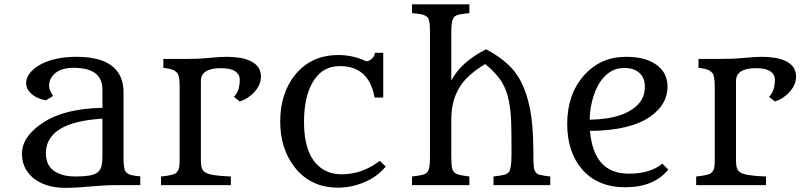

<svg xmlns="http://www.w3.org/2000/svg" viewBox="-20 -865 3788 897"><path d="M217.8 -499Q209.5 -483.9 209.5 -464.1Q209.5 -444.3 228 -416.5L194.8 -396.5Q137.2 -406.2 111.3 -444.8Q102.1 -458 102.1 -479Q102.1 -500 119.1 -522.7Q136.2 -545.4 167 -562.5Q234.4 -599.6 336.9 -599.6Q503.9 -599.6 544.4 -502.9Q557.1 -472.7 557.1 -436V-129.9Q557.1 -73.2 567.9 -61.8Q578.6 -50.3 594 -46.9Q609.4 -43.5 635.3 -41V0H514.2Q478 0 431.6 3.9Q336.4 12.7 285.2 12.7Q233.9 12.7 194.8 -1Q155.8 -14.6 130.9 -37.1Q82.5 -80.6 82.5 -147.9Q82.5 -220.7 167 -282.2Q268.6 -357.4 458.5 -361.3V-446.8Q458.5 -548.3 323.2 -548.3Q246.1 -548.3 217.8 -499ZM458.5 -310.5H459.5L458.5 -311ZM458.5 -310.5Q194.3 -294.9 194.3 -147.9Q194.3 -70.3 272.9 -47.9Q297.4 -40.5 334 -40.5Q370.6 -40.5 396.2 -44.7Q421.9 -48.8 435.8 -59.6Q449.7 -70.3 454.1 -89.1Q458.5 -107.9 458.5 -137.7Z M1072.8 -412.6Q1100.1 -439 1100.1 -492.7Q1100.1 -519 1075.2 -534.2Q1054.2 -546.4 1011.2 -546.4Q918.5 -546.4 918.5 -485.8V-114.7Q918.5 -93.8 922.6 -80.1Q926.8 -66.4 941.4 -58.1Q966.8 -43.5 1058.6 -40.5V0H732.4V-40L733.4 -40.5Q791 -46.4 802.5 -56.9Q814 -67.4 816.7 -81.3Q819.3 -95.2 819.3 -118.7V-457Q819.3 -510.3 808.8 -522.9Q798.3 -535.6 783.2 -540.5Q768.1 -545.4 743.2 -548.3V-589.8H844.2Q904.3 -589.8 929.7 -592.3Q955.1 -594.7 969.7 -595.7Q1013.7 -599.6 1041.3 -599.6Q1068.8 -599.6 1098.1 -595.2Q1127.4 -590.8 1149.9 -580.1Q1199.2 -556.6 1199.2 -507.3Q1199.2 -467.8 1167 -433.6Q1136.7 -401.4 1099.6 -391.1Z M1576.2 -50.8Q1672.9 -50.8 1754.4 -113.8L1782.2 -86.9Q1725.1 -17.6 1623.5 4.9Q1591.3 11.7 1559.1 11.7Q1432.6 11.7 1357.9 -82Q1289.1 -169.4 1289.1 -296.9Q1289.1 -429.2 1358.9 -515.6Q1434.1 -607.9 1561 -607.9Q1623.5 -607.9 1681.6 -583Q1690.4 -579.1 1694.3 -578.6Q1726.1 -586.9 1731.9 -618.2H1770.5V-409.2H1730Q1703.6 -556.2 1568.4 -556.2Q1481.4 -556.2 1438 -475.6Q1400.4 -407.2 1400.4 -295.9Q1400.4 -105 1516.1 -60.5Q1542 -50.8 1576.2 -50.8Z M2088.4 -488.3Q2132.3 -574.7 2251 -634.8Q2335.9 -589.4 2379.9 -535.6Q2451.7 -447.8 2466.8 -279.3Q2471.7 -220.2 2471.7 -165.5Q2471.7 -110.8 2473.4 -91.3Q2475.1 -71.8 2481.4 -62Q2487.8 -52.2 2499.8 -49.1Q2511.7 -45.9 2523.7 -43.9Q2535.6 -42 2540.8 -41.7Q2545.9 -41.5 2550.8 -40.5V0H2285.6V-40.5Q2313.5 -43.9 2330.1 -47.1Q2346.7 -50.3 2355.5 -59.1Q2369.6 -73.2 2369.6 -137.7V-194.8Q2369.6 -305.7 2364.3 -349.4Q2358.9 -393.1 2350.8 -420.9Q2342.8 -448.7 2329.1 -473.6Q2303.2 -520 2246.6 -565.9Q2173.8 -521.5 2138.7 -474.6Q2088.4 -407.2 2088.4 -308.1V-142.6Q2088.4 -108.9 2090.3 -90.1Q2092.3 -71.3 2100.8 -61.5Q2109.4 -51.8 2126.2 -48.1Q2143.1 -44.4 2172.9 -40.5V0H1904.8V-40L1905.8 -40.5Q1934.6 -43.9 1951.2 -47.6Q1967.8 -51.3 1976.1 -60.1Q1988.8 -73.7 1988.8 -127.4V-719.2Q1988.8 -773.4 1977.3 -784.2Q1965.8 -794.9 1949.2 -798.1Q1932.6 -801.3 1904.8 -803.7V-844.7H2172.9V-803.7Q2145.5 -800.8 2128.9 -797.9Q2112.3 -794.9 2103.5 -787.1Q2088.4 -774.4 2088.4 -719.2Z M3102.1 -72.8Q3035.2 9.8 2901.4 9.8Q2772.5 9.8 2699.7 -73.7Q2629.9 -154.3 2629.9 -286.6Q2629.9 -422.9 2707.5 -511.7Q2784.7 -599.6 2905.3 -599.6Q2997.6 -599.6 3049.3 -560.5Q3098.6 -523.9 3098.6 -460Q3098.6 -377.4 3018.6 -320.8Q2925.3 -254.9 2736.3 -253.4Q2753.4 -53.7 2917 -53.7Q3019.5 -53.7 3074.2 -100.6ZM2734.9 -305.7Q2908.7 -309.1 2970.2 -388.2Q2992.7 -417.5 2992.7 -460.9Q2992.7 -517.6 2943.8 -539.1Q2924.8 -547.4 2896.5 -547.4Q2868.2 -547.4 2846.2 -537.4Q2824.2 -527.3 2806.6 -510Q2789.1 -492.7 2775.9 -469.5Q2762.7 -446.3 2753.9 -419.4Q2735.8 -364.3 2734.9 -305.7Z M3572.8 -412.6Q3600.1 -439 3600.1 -492.7Q3600.1 -519 3575.2 -534.2Q3554.2 -546.4 3511.2 -546.4Q3418.5 -546.4 3418.5 -485.8V-114.7Q3418.5 -93.8 3422.6 -80.1Q3426.8 -66.4 3441.4 -58.1Q3466.8 -43.5 3558.6 -40.5V0H3232.4V-40L3233.4 -40.5Q3291 -46.4 3302.5 -56.9Q3314 -67.4 3316.7 -81.3Q3319.3 -95.2 3319.3 -118.7V-457Q3319.3 -510.3 3308.8 -522.9Q3298.3 -535.6 3283.2 -540.5Q3268.1 -545.4 3243.2 -548.3V-589.8H3344.2Q3404.3 -589.8 3429.7 -592.3Q3455.1 -594.7 3469.7 -595.7Q3513.7 -599.6 3541.3 -599.6Q3568.8 -599.6 3598.1 -595.2Q3627.4 -590.8 3649.9 -580.1Q3699.2 -556.6 3699.2 -507.3Q3699.2 -467.8 3667 -433.6Q3636.7 -401.4 3599.6 -391.1Z"/></svg>

Font: Metamorphous
Style: Regular
Weight: 400
Designer: James Grieshaber
Foundry: James Grieshaber
Version: Version 1.001